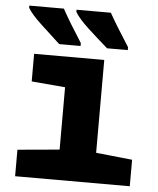

<svg xmlns="http://www.w3.org/2000/svg" viewBox="-54 -812 708 859"><g transform="rotate(5 300.0 -383.0)"><path d="M46 0V-119L234 -136V-416L83 -429V-553H398V-136L561 -119V0ZM406 -606H499V-619Q438 -714 409 -766H255V-756Q272 -727 317 -685.5Q362 -644 406 -606ZM191 -606H287V-619Q229 -709 198 -766H43V-756Q59 -728 106.5 -684Q154 -640 191 -606Z"/></g></svg>

Font: Noto Sans Mono Extra
Style: Regular
Weight: 800
Designer: Monotype Design Team
Foundry: Monotype Imaging Inc.
Version: Version 1.900